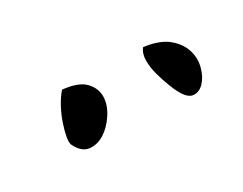

<svg xmlns="http://www.w3.org/2000/svg" viewBox="-35 -825 511 404"><g transform="rotate(-30 221.0 -623.0)"><path d="M78.1 -586.9Q75.2 -592.8 77.6 -606.4Q80.1 -620.1 85.9 -637.2Q91.8 -654.3 100.6 -670.4Q109.4 -686.5 119.1 -697.3Q157.2 -693.4 172.4 -677.2Q187.5 -661.1 187 -641.1Q186.5 -621.1 173.3 -601.1Q160.2 -581.1 143.1 -570.3Q126 -559.6 107.9 -561.5Q89.8 -563.5 78.1 -586.9ZM327.1 -574.2Q324.2 -579.1 318.4 -594.2Q312.5 -609.4 307.6 -627Q302.7 -644.5 302.7 -661.6Q302.7 -678.7 311.5 -689.5Q349.6 -684.6 369.1 -668Q388.7 -651.4 394.5 -630.9Q400.4 -610.4 394.5 -590.3Q388.7 -570.3 377.4 -559.1Q366.2 -547.9 352.5 -549.3Q338.9 -550.8 327.1 -574.2Z"/></g></svg>

Font: Give You Glory
Style: Regular
Weight: 400
Designer: Kimberly Geswein
Foundry: Kimberly Geswein
Version: Version 1.002